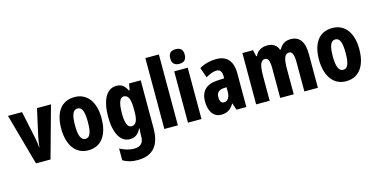

<svg xmlns="http://www.w3.org/2000/svg" viewBox="-91 -1258 3913 1988"><g transform="rotate(-15 1865.0 -264.0)"><path d="M155 0H311L463 -550H313L250 -265C241 -223 235 -186 233 -154H229C227 -195 220 -232 212 -270L153 -550H2Z M932 -276C932 -458 847 -560 717 -560C563 -560 500 -439 500 -276C500 -125 566 10 715 10C876 10 932 -129 932 -276ZM647 -275C647 -386 668 -438 717 -438C766 -438 785 -385 785 -276C785 -166 766 -112 717 -112C668 -112 647 -168 647 -275Z M1164 -560C1062 -560 1001 -453 1001 -271C1001 -96 1061 10 1160 10C1216 10 1250 -15 1280 -72H1285C1282 -49 1280 -16 1280 6V14C1280 89 1240 116 1177 116C1129 116 1082 104 1026 74V200C1071 227 1119 240 1181 240C1352 240 1425 141 1425 -37V-550H1300L1288 -480H1280C1249 -540 1216 -560 1164 -560ZM1210 -435C1259 -435 1280 -390 1280 -282V-254C1280 -159 1259 -115 1211 -115C1169 -115 1148 -165 1148 -269C1148 -381 1170 -435 1210 -435Z M1676 0V-760H1531V0Z M1857 -768C1803 -768 1779 -742 1779 -689C1779 -637 1805 -611 1857 -611C1908 -611 1934 -637 1934 -689C1934 -741 1911 -768 1857 -768ZM1929 -550H1784V0H1929Z M2239 -560C2168 -560 2105 -543 2054 -512L2092 -404C2139 -431 2176 -444 2208 -444C2247 -444 2265 -418 2265 -365V-346L2195 -343C2076 -338 2011 -280 2011 -165C2011 -76 2047 10 2140 10C2206 10 2243 -17 2278 -73H2280L2304 0H2410V-363C2410 -494 2347 -560 2239 -560ZM2231 -249 2265 -251V-201C2265 -143 2238 -106 2201 -106C2172 -106 2156 -127 2156 -171C2156 -220 2181 -246 2231 -249Z M3033 -560C2974 -560 2935 -533 2910 -484H2900C2884 -528 2848 -560 2783 -560C2722 -560 2674 -532 2653 -481H2645L2629 -550H2515V0H2660V-255C2660 -374 2675 -431 2725 -431C2759 -431 2773 -393 2773 -316V0H2918V-271C2918 -380 2934 -431 2983 -431C3016 -431 3032 -393 3032 -315V0H3177V-360C3177 -495 3129 -560 3033 -560Z M3695 -276C3695 -458 3610 -560 3480 -560C3326 -560 3263 -439 3263 -276C3263 -125 3329 10 3478 10C3639 10 3695 -129 3695 -276ZM3410 -275C3410 -386 3431 -438 3480 -438C3529 -438 3548 -385 3548 -276C3548 -166 3529 -112 3480 -112C3431 -112 3410 -168 3410 -275Z"/></g></svg>

Font: Noto Sans Georgian ExtraCondensed ExtraBold
Style: Regular
Weight: 800
Width: 2
Designer: Monotype Design Team, Akaki Razmadze
Foundry: Google LLC
Version: Version 2.005